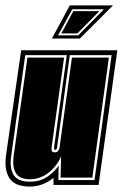

<svg xmlns="http://www.w3.org/2000/svg" viewBox="-30 -681 452 707"><path d="M80 6Q25 6 5 -24.5Q-15 -55 -8 -108L48 -496H402L333 0H167V-26Q150 -12 128 -3Q106 6 80 6ZM80 -12Q118 -12 144 -30Q170 -48 186 -71L185 -18H318L381 -478H227L180 -137L178 -132Q177 -129 172 -129Q169 -129 169 -138L216 -478H63L11 -105Q5 -61 20.5 -36.5Q36 -12 80 -12ZM80 -21Q42 -21 28.5 -43.5Q15 -66 20 -105L71 -469H206L160 -138Q159 -126 162 -123Q165 -120 172 -120Q180 -120 184 -125.5Q188 -131 189 -136L235 -469H371L310 -27H193L195 -106Q188 -87 171.5 -67Q155 -47 132 -34Q109 -21 80 -21ZM227 -661H386L264 -539H161ZM184 -551H258L353 -647H236ZM196 -558 240 -640H336L255 -558Z"/></svg>

Font: Alumni Sans Collegiate One
Style: Italic
Weight: 400
Italic angle: -8°
Designer: Robert E. Leuschke
Foundry: Robert E. Leuschke
Version: Version 1.100